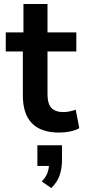

<svg xmlns="http://www.w3.org/2000/svg" viewBox="-20 -657 428 966"><path d="M278 10Q186 10 140.5 -37Q95 -84 95 -176V-398H9V-494H98V-637H219V-494H364V-398H219V-182Q219 -135 239 -114Q259 -93 299 -93Q314 -93 330.5 -96.5Q347 -100 361 -105L379 -12Q359 -1 332.5 4.5Q306 10 278 10ZM238 289 190 256Q211 235 219 212Q227 189 227 164L252 178H168V74H292V148Q292 190 280 225Q268 260 238 289Z"/></svg>

Font: Nunito Sans 10pt SemiCondensed
Style: Bold
Weight: 700
Width: 4
Designer: Vernon Adams
Foundry: Vernon Adams
Version: Version 3.101;gftools[0.9.27]